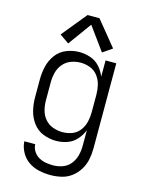

<svg xmlns="http://www.w3.org/2000/svg" viewBox="-141 -845 858 1141"><g transform="rotate(15 288.0 -275.0)"><path d="M284 213Q319 213 352.5 205Q386 197 413.5 176Q441 155 459 125.5Q477 96 484 62.5Q491 29 491 -5V-530H425V-430Q412 -463 388.5 -489Q365 -515 331.5 -526.5Q298 -538 263 -538Q222 -538 183.5 -522.5Q145 -507 120.5 -474Q96 -441 86.5 -401Q77 -361 77 -320V-210Q77 -169 86.5 -129.5Q96 -90 120.5 -56.5Q145 -23 183.5 -7.5Q222 8 263 8Q298 8 331.5 -3.5Q365 -15 388.5 -41.5Q412 -68 425 -100V-5Q425 25 417.5 54.5Q410 84 391 108Q372 132 343 142.5Q314 153 284 153Q262 153 239 149Q216 145 196 133.5Q176 122 163.5 102Q151 82 150 59H83Q85 94 102.5 126Q120 158 149.5 178Q179 198 214 205.5Q249 213 284 213ZM287 -52Q257 -52 228 -62.5Q199 -73 179 -96.5Q159 -120 151.5 -150Q144 -180 144 -210V-320Q144 -351 151.5 -380.5Q159 -410 179 -434Q199 -458 228 -468.5Q257 -479 287 -479Q317 -479 345.5 -468Q374 -457 392.5 -432.5Q411 -408 418 -379Q425 -350 425 -320V-210Q425 -180 418 -151Q411 -122 392.5 -97.5Q374 -73 345.5 -62.5Q317 -52 287 -52ZM184 -570 288 -713 392 -570 450 -610 325 -763H252L127 -610Z"/></g></svg>

Font: Iosevka Sparkle Light
Style: Regular
Weight: 300
Designer: Belleve Invis
Foundry: Belleve Invis
Version: Version 4.5.0; ttfautohint (v1.8.3)